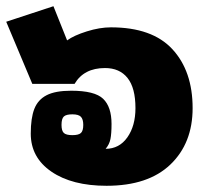

<svg xmlns="http://www.w3.org/2000/svg" viewBox="-25 -583 645 618"><path d="M74 -153Q74 -203 85.5 -232.5Q97 -262 125 -276.5Q153 -291 204 -291Q280 -291 307 -265Q334 -239 334 -184Q334 -153 330.5 -135.5Q327 -118 315 -104Q359 -104 385 -141Q411 -178 411 -235Q411 -300 385.5 -332Q360 -364 313 -364Q245 -364 215 -313H79L-5 -513L147 -563L191 -453Q213 -469 254.5 -482Q296 -495 332 -495Q465 -495 530 -424.5Q595 -354 595 -235Q595 -122 523.5 -53.5Q452 15 318 15Q207 15 140.5 -30.5Q74 -76 74 -153ZM243 -181Q243 -199 235.5 -207Q228 -215 208 -215Q188 -215 180.5 -208Q173 -201 173 -181Q173 -162 180.5 -155Q188 -148 208 -148Q228 -148 235.5 -155Q243 -162 243 -181Z"/></svg>

Font: Pridi
Style: Bold
Weight: 700
Designer: Katatrad Team
Foundry: CadsonDemak
Version: Version 1.001